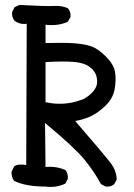

<svg xmlns="http://www.w3.org/2000/svg" viewBox="-20 -758 540 776"><path d="M407 -4 388 -14Q360 -66 320 -114.5Q280 -163 162 -261L164 -83Q207 -87 244 -71Q256 -58 254 -35L244 -16Q207 2 162 -4Q129 -4 96.5 -9Q64 -14 37 -27Q25 -43 27 -65L37 -85Q51 -97 86 -91L88 -662Q61 -658 39 -674Q27 -688 29 -709L39 -729L59 -738Q166 -732 197.5 -734Q229 -736 254 -725Q267 -711 265 -689L254 -670Q215 -652 164 -658V-584Q232 -586 274.5 -583.5Q317 -581 346.5 -571.5Q376 -562 408 -529.5Q440 -497 445 -467Q450 -437 443.5 -398.5Q437 -360 405.5 -330Q374 -300 344.5 -287Q315 -274 284 -269Q409 -124 429.5 -96Q450 -68 452 -33L442 -14Q429 -2 407 -4ZM304 -353Q319 -356 337.5 -370.5Q356 -385 366 -402Q376 -419 371 -444.5Q366 -470 342.5 -487.5Q319 -505 275.5 -508Q232 -511 164 -507V-345Q199 -337 235.5 -339Q272 -341 304 -353Z"/></svg>

Font: Kosefont JP
Style: Regular
Weight: 400
Designer: Nozomi Seto 瀬戸のぞみ
Version: Version 3.00;June 19, 2020